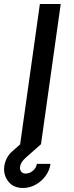

<svg xmlns="http://www.w3.org/2000/svg" viewBox="-96 -720 370 958"><path d="M4.5 0 103 -700H207L108.5 0ZM18 218Q-31 217.5 -55.8 183.8Q-80.5 150 -74.5 108.5Q-71.5 88 -61.2 68.2Q-51 48.5 -32 32.5L63.5 -51.5L108 0Q58.5 43.5 32.5 66.8Q6.5 90 4 112.5Q2 125 9.2 135.5Q16.5 146 32 146Q51 146 67.8 132.5Q84.5 119 88 97.5H156Q151.5 130 131.5 157.5Q111.5 185 81.8 201.5Q52 218 18 218Z"/></svg>

Font: Urbanist SemiBold
Style: Italic
Weight: 600
Italic angle: -8°
Designer: Corey Hu
Foundry: Corey Hu
Version: Version 1.321; ttfautohint (v1.8.4.7-5d5b)